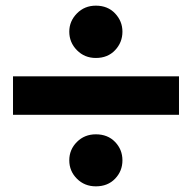

<svg xmlns="http://www.w3.org/2000/svg" viewBox="-20 -665 680 679"><path d="M225 -553Q225 -515 252 -487.5Q279 -460 319 -460Q361 -460 387 -487.5Q413 -515 413 -553Q413 -590 387 -617.5Q361 -645 319 -645Q279 -645 252 -617.5Q225 -590 225 -553ZM225 -98Q225 -60 252 -33Q279 -6 319 -6Q361 -6 387 -33Q413 -60 413 -98Q413 -136 387 -163Q361 -190 319 -190Q279 -190 252 -163Q225 -136 225 -98ZM26 -259H613V-395H26Z"/></svg>

Font: Jost
Style: Bold
Weight: 700
Version: Version 3.710